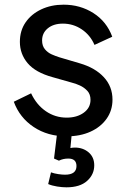

<svg xmlns="http://www.w3.org/2000/svg" viewBox="-20 -571 551 821"><path d="M265 12Q323 12 367 -8Q411 -28 436 -63.5Q461 -99 461 -145Q461 -201 424 -241Q387 -281 322 -300L234 -326Q218 -331 201 -338.5Q184 -346 172 -360.5Q160 -375 160 -398Q160 -430 184.5 -450Q209 -470 249 -470Q293 -470 329.5 -445.5Q366 -421 384 -379L460 -414Q436 -479 379.5 -515Q323 -551 252 -551Q199 -551 156.5 -531Q114 -511 89.5 -475.5Q65 -440 65 -392Q65 -340 98.5 -300.5Q132 -261 205 -241L286 -218Q303 -214 321.5 -205.5Q340 -197 353.5 -182.5Q367 -168 367 -144Q367 -110 338 -89Q309 -68 265 -68Q216 -68 176 -95.5Q136 -123 113 -172L39 -136Q64 -68 124 -28Q184 12 265 12ZM264 230Q322 230 352.5 202.5Q383 175 383 136Q383 101 359 80.5Q335 60 300 60Q291 60 281 62L287 0H224L211 107L232 116Q250 107 272 107Q307 107 307 139Q307 176 258 176Q246 176 229 173.5Q212 171 198 166L186 216Q202 223 224 226.5Q246 230 264 230Z"/></svg>

Font: Plus Jakarta Sans Medium
Style: Regular
Weight: 500
Designer: Gumpita Rahayu
Foundry: Tokotype
Version: Version 2.004; ttfautohint (v1.8.3)